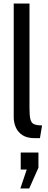

<svg xmlns="http://www.w3.org/2000/svg" viewBox="-20 -770 272 1084"><path d="M176 10Q132.5 10 106.5 -7.2Q80.5 -24.5 69 -51.5Q57.5 -78.5 57.5 -108V-750H146.5V-160Q146.5 -118 151.5 -97Q156.5 -76 171.8 -69Q187 -62 217.5 -62L205.5 10ZM145 294H95L131 187H97V91H197V177Z"/></svg>

Font: Cabin
Style: Regular
Weight: 400
Width: 4
Designer: Pablo Impallari
Foundry: Pablo Impallari. http://www.impallari.com Igino Marini. http://www.ikern.com
Version: Version 3.001